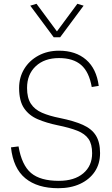

<svg xmlns="http://www.w3.org/2000/svg" viewBox="-20 -988 592 1015"><path d="M288 7Q178 7 114 -45.5Q50 -98 38 -209L78 -214Q95 -115 144 -73.5Q193 -32 291 -32Q373 -32 420 -71.5Q467 -111 467 -178Q467 -226 448 -253.5Q429 -281 388.5 -297Q348 -313 284 -326Q226 -338 180 -357.5Q134 -377 107.5 -415.5Q81 -454 81 -523Q81 -579 108 -623.5Q135 -668 183 -694Q231 -720 292 -720Q380 -720 435 -672.5Q490 -625 502 -534L465 -528Q451 -608 409 -644.5Q367 -681 292 -681Q215 -681 169 -638Q123 -595 123 -523Q123 -471 143 -440Q163 -409 202 -392Q241 -375 297 -364Q371 -349 418 -328Q465 -307 487 -271.5Q509 -236 509 -179Q509 -122 481 -80.5Q453 -39 403.5 -16Q354 7 288 7ZM264 -791 140 -958 173 -968 281 -822 389 -968 422 -958 298 -791Z"/></svg>

Font: Livvic ExtraLight
Style: Regular
Weight: 275
Designer: Jacques Le Bailly, Baron von Fonthausen
Version: Version 1.001; ttfautohint (v1.8.2)